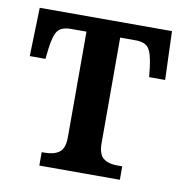

<svg xmlns="http://www.w3.org/2000/svg" viewBox="-66 -599 637 662"><g transform="rotate(10 252.5 -268.0)"><path d="M114 -47H125Q158 -47 176 -61Q194 -75 194 -114V-483H140Q107 -483 94 -466.5Q81 -450 75 -402L71 -366H16L21 -536H484L490 -366H434L430 -402Q424 -450 411 -466.5Q398 -483 366 -483H312V-114Q312 -75 329.5 -61Q347 -47 379 -47H396V0H114Z"/></g></svg>

Font: Noto Serif NarrowSemiBold
Style: Regular
Weight: 600
Width: 4
Designer: Monotype Design Team
Foundry: Monotype Imaging Inc.
Version: Version 1.001